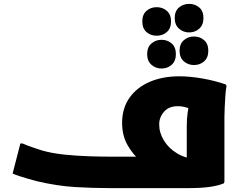

<svg xmlns="http://www.w3.org/2000/svg" viewBox="-20 -969 1251 989"><path d="M549 0Q457 0 366 -5.5Q275 -11 168 -36Q149 -41 125 -48Q101 -55 79.5 -62Q58 -69 45 -75L85 -230H96Q107 -225 126.5 -217.5Q146 -210 165.5 -204Q185 -198 196 -194Q249 -179 313 -172.5Q377 -166 439.5 -164Q502 -162 549 -162H748L706 -138Q665 -172 637 -221.5Q609 -271 609 -336Q609 -412 647.5 -466Q686 -520 752.5 -548Q819 -576 904 -576Q957 -576 1021 -565Q1085 -554 1143 -534L1147 -526Q1143 -508 1141 -478Q1139 -448 1137.5 -417Q1136 -386 1136 -366V-32L1132 -24Q1102 -12 1058 -6Q1014 0 951 0ZM800 -328Q800 -285 824.5 -245Q849 -205 893 -178.5Q937 -152 993 -150L942 -90V-315Q942 -358 946.5 -388.5Q951 -419 957 -445L973 -404Q966 -406 954.5 -410.5Q943 -415 928.5 -418.5Q914 -422 895 -422Q850 -422 825 -393.5Q800 -365 800 -328ZM880 -876Q880 -912 902 -930.5Q924 -949 954 -949Q985 -949 1006.5 -930.5Q1028 -912 1028 -876Q1028 -841 1006.5 -821.5Q985 -802 954 -802Q924 -802 902 -821.5Q880 -841 880 -876ZM713 -859Q713 -894 734.5 -913Q756 -932 787 -932Q818 -932 839.5 -913Q861 -894 861 -859Q861 -823 839.5 -804Q818 -785 787 -785Q756 -785 734.5 -804Q713 -823 713 -859ZM905 -708Q905 -743 927 -762Q949 -781 979 -781Q1010 -781 1031.5 -762Q1053 -743 1053 -708Q1053 -672 1031.5 -653Q1010 -634 979 -634Q949 -634 927 -653Q905 -672 905 -708ZM738 -690Q738 -726 760 -745Q782 -764 812 -764Q843 -764 864.5 -745Q886 -726 886 -690Q886 -655 864.5 -635.5Q843 -616 812 -616Q782 -616 760 -635.5Q738 -655 738 -690Z"/></svg>

Font: Kufam ExtraBold
Style: Regular
Weight: 800
Designer: Wael Morcos, Artur Schmal
Foundry: Original Type
Version: Version 1.300; ttfautohint (v1.8.3)